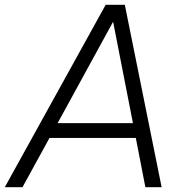

<svg xmlns="http://www.w3.org/2000/svg" viewBox="-52 -783 760 803"><path d="M624 0H556L516 -206H155L42 0H-32L390 -763H470ZM421 -692 189 -268H504Z"/></svg>

Font: Open Sauce One Light Italic
Style: Regular
Weight: 300
Italic angle: -10°
Designer: Alfredo Marco Pradil
Foundry: Creative Sauce Fz LLC
Version: Version 1.477